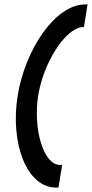

<svg xmlns="http://www.w3.org/2000/svg" viewBox="-20 -715 417 871"><path d="M60 -280C26 -68 99 136 235 136H245L262 33H252C176 33 130 -132 153 -280C176 -427 273 -583 352 -592L361 -593L377 -695H367C231 -695 94 -492 60 -280Z"/></svg>

Font: Charger Sport
Style: BdNrwObl
Weight: 700
Designer: Jasper
Foundry: Cannot Into Space Fonts
Version: Version 1.1